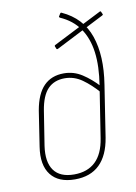

<svg xmlns="http://www.w3.org/2000/svg" viewBox="-81 -744 569 805"><g transform="rotate(-10 203.5 -341.5)"><path d="M173 8Q103 8 70.5 -34Q38 -76 50 -153L73 -303Q85 -372 117.5 -405Q150 -438 203 -438Q245 -438 280.5 -415Q316 -392 348 -357L345 -330Q311 -369 277 -393Q243 -417 203 -417Q158 -417 131 -389Q104 -361 94 -299L71 -153Q61 -85 87 -49Q113 -13 173 -13Q230 -13 264 -45.5Q298 -78 308 -143L342 -361Q355 -442 347 -502.5Q339 -563 309.5 -605.5Q280 -648 227 -671Q225 -673 224.5 -674.5Q224 -676 226 -678L232 -688Q234 -690 235 -690.5Q236 -691 238 -690Q324 -651 353 -566.5Q382 -482 363 -362L329 -142Q317 -68 278 -30Q239 8 173 8ZM196 -543Q192 -542 191 -544L186 -556Q185 -559 188 -561L397 -667Q400 -669 402 -665L407 -654Q408 -651 404 -649Z"/></g></svg>

Font: Sofia Sans Condensed Thin
Style: Italic
Weight: 250
Italic angle: -9°
Version: Version 4.100